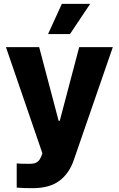

<svg xmlns="http://www.w3.org/2000/svg" viewBox="-20 -774 614 993"><path d="M66.4 196.3V71.3Q87.9 73.2 130.9 73.2Q147 73.2 157.5 70.8Q168 68.4 177.2 60.1Q186.5 51.8 193.4 35.2L199.2 18.6L10.7 -530.3H182.6L283.2 -149.4H289.1L389.6 -530.3H563.5L362.3 51.8Q338.9 122.1 287.8 160.6Q236.8 199.2 148.4 199.2Q98.6 199.2 66.4 196.3ZM299.8 -753.9H446.3L341.8 -597.7H228.5Z"/></svg>

Font: Pretendard ExtraBold
Style: Regular
Weight: 800
Designer: Base glyphs from Inter by Rasmus Andersson; Hangeul glyphs from Noto Sans CJK(Source Han Sans) by Jang Soo-young and Kan
Foundry: Kil Hyung-jin
Version: Version 1.309